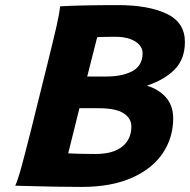

<svg xmlns="http://www.w3.org/2000/svg" viewBox="-20 -735 752 760"><path d="M325.2 -432.1H399.4Q465.3 -432.1 504.9 -453.9Q544.4 -475.6 544.4 -524.9Q544.4 -542.5 532 -557.1Q519.5 -571.8 495.1 -580.6Q470.7 -589.4 436 -589.4Q389.2 -589.4 364.7 -587.9ZM217.8 -710Q303.2 -714.8 447.3 -714.8Q566.9 -714.8 639.4 -680.7Q711.9 -646.5 711.9 -568.8Q711.9 -501 671.4 -460Q630.9 -418.9 561.5 -396Q608.9 -381.3 637.2 -349.1Q665.5 -316.9 665.5 -266.1Q665.5 -190.4 624.5 -128.9Q583.5 -67.4 502 -31.2Q420.4 4.9 303.7 4.9Q210.4 4.9 73.7 1L40.5 0Q51.8 -25.9 65.4 -76.2Q79.1 -126.5 103 -221.2L168.9 -486.8Q191.4 -577.1 203.6 -630.6Q215.8 -684.1 217.8 -710ZM358.4 -125.5Q427.7 -125.5 463.9 -154.8Q500 -184.1 500 -234.4Q500 -267.1 468.8 -286.9Q437.5 -306.6 371.6 -306.6H294.4L250 -127.9Q266.6 -127 295.7 -126.2Q324.7 -125.5 358.4 -125.5Z"/></svg>

Font: Lesson One Extra
Style: Italic
Weight: 800
Italic angle: -14°
Designer: But Ko, Victor Gaultney, Annie Olsen, Julie Remington, Don Collingsworth, Eric Hays, Becca Hirsbrunner
Version: Version 1.100